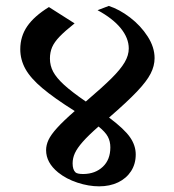

<svg xmlns="http://www.w3.org/2000/svg" viewBox="-20 -622 598 661"><path d="M447.3 -90.3Q447.3 -57.6 431.2 -32.7Q415 -7.8 386.5 5.9Q357.9 19.5 321.3 19.5Q285.2 19.5 246.6 6.8Q208 -5.9 180.2 -28.3Q138.7 -62 138.7 -105Q138.7 -122.6 147 -140.4Q155.3 -158.2 176.8 -181.9Q198.2 -205.6 237.3 -239.7Q166.5 -284.2 126 -318.4Q85.4 -352.5 67.6 -384.5Q49.8 -416.5 49.8 -452.6Q49.8 -496.6 73.7 -531.5Q97.7 -566.4 148.4 -597.7L236.8 -541.5Q203.6 -515.1 185.3 -496.1Q167 -477.1 159.4 -459.5Q151.9 -441.9 151.9 -420.4Q151.9 -396 163.1 -375Q174.3 -354 200.7 -329.8Q227.1 -305.7 275.4 -272.5Q332.5 -321.3 363.8 -352.3Q395 -383.3 409.2 -407.5Q423.3 -431.6 423.3 -455.1Q423.3 -490.7 395.8 -524.7Q368.2 -558.6 315.9 -586.9L354.5 -601.6Q391.1 -589.8 427.7 -561.8Q464.4 -533.7 488.3 -496.6Q512.2 -459.5 512.2 -421.9Q512.2 -395 498.5 -368.4Q484.9 -341.8 451.2 -306.4Q417.5 -271 355.5 -217.3Q408.2 -177.7 427.7 -149.4Q447.3 -121.1 447.3 -90.3ZM359.9 -114.7Q359.9 -135.3 351.3 -151.4Q342.8 -167.5 319.3 -186.5Q284.2 -155.8 264.9 -133.8Q245.6 -111.8 237.8 -94.7Q230 -77.6 230 -59.6Q230 -37.6 240.2 -28.3Q246.6 -22.9 267.1 -22.9Q308.1 -23.4 334 -47.9Q359.9 -72.3 359.9 -114.7Z"/></svg>

Font: Vesper Libre Medium
Style: Regular
Weight: 500
Designer: Robert Keller & Kimya Gandhi
Foundry: Mota Italic
Version: Version 1.058